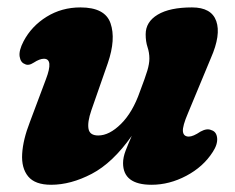

<svg xmlns="http://www.w3.org/2000/svg" viewBox="-20 -487 635 518"><path d="M550 -136Q564 -132 565.8 -114.8Q567.5 -97.5 554 -77Q528.5 -37 482.8 -12.8Q437 11.5 389 11.5Q312 11.5 312 -47Q312 -62.5 319 -80.8Q326 -99 335.5 -120.5Q284 -47.5 227.5 -18Q171 11.5 118 11.5Q74.5 11.5 56 -11Q37.5 -33.5 39.8 -71.8Q42 -110 60.5 -157.5L104 -273.5Q125 -328.5 98.5 -328.5Q87 -328.5 71 -318Q56.5 -308.5 46.5 -314.5Q35.5 -318.5 33 -334.5Q30.5 -350.5 43.5 -375.5Q65 -416.5 105.8 -441.8Q146.5 -467 197 -467Q263.5 -467 278.2 -424.2Q293 -381.5 271 -317L226.5 -189.5Q215.5 -157.5 218.8 -139.5Q222 -121.5 245 -121.5Q275 -121.5 306.5 -152.8Q338 -184 357.5 -240Q372 -278 377.5 -296.5Q383 -315 383 -329Q383 -345 378 -360Q373 -375 373 -394.5Q373 -428 405.5 -447.5Q438 -467 498 -467Q550.5 -467 563.5 -430Q576.5 -393 549 -330.5L487.5 -182.5Q472 -146.5 473.5 -132.5Q475 -118.5 489.5 -118.5Q501 -118.5 521 -132Q538.5 -141.5 550 -136Z"/></svg>

Font: Fraunces 72pt S100
Style: Bold Italic
Weight: 700
Italic angle: -16°
Version: Version 1.000; ttfautohint (v1.8.3)